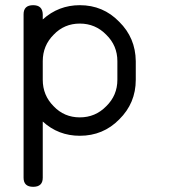

<svg xmlns="http://www.w3.org/2000/svg" viewBox="-20 -524 665 741"><path d="M145 162V89V-55C185 -18.3 232.7 0 288 0C348 0 398.7 -21 440 -63C482.7 -105 504 -156 504 -216V-288C503.3 -348 482 -398.7 440 -440C398.7 -482.7 348 -504 288 -504C233.3 -504 185.7 -485.7 145 -449V-469C144.3 -492.3 132 -504 108 -504C83.3 -504 71 -492.3 71 -469V-21V63V89V162C71 185.3 83.3 197 108 197C132.7 197 145 185.3 145 162ZM288 -71C248 -71 214.3 -85.3 187 -114C159 -142 145 -176 145 -216V-288C145 -328 159 -362 187 -390C214.3 -418.7 248 -433 288 -433C328 -433 362 -418.7 390 -390C418.7 -362 433 -328 433 -288V-216C433 -176 418.7 -142 390 -114C362 -85.3 328 -71 288 -71Z"/></svg>

Font: Semi-Coder
Style: Regular
Weight: 400
Version: 0.1000